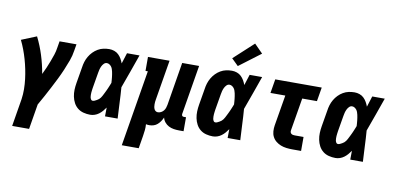

<svg xmlns="http://www.w3.org/2000/svg" viewBox="-86 -1061 3173 1542"><g transform="rotate(10 1500.0 -290.0)"><path d="M76 205 113 -19Q119 -60 118.5 -101.5Q118 -143 113 -183.5Q108 -224 100 -263Q92 -302 81 -340.5Q70 -379 56 -416Q42 -453 25 -488L148 -538Q182 -470 205 -397Q228 -324 241 -248Q255 -276 267 -304Q279 -332 290 -361Q301 -390 310.5 -418.5Q320 -447 324 -477L333 -530H471L462 -477Q456 -435 441 -394Q426 -353 409 -313Q392 -273 372.5 -233.5Q353 -194 332.5 -155Q312 -116 291 -77Q270 -38 248 0L214 205Z M677 8Q649 8 622 1Q595 -6 574.5 -22.5Q554 -39 541.5 -62.5Q529 -86 523.5 -113Q518 -140 519 -168Q520 -196 525 -225L547 -355Q550 -378 557 -401Q564 -424 576.5 -445.5Q589 -467 606.5 -485Q624 -503 645.5 -515.5Q667 -528 690.5 -533Q714 -538 738 -538Q759 -538 779 -531Q799 -524 813.5 -510Q828 -496 838 -478.5Q848 -461 855 -442Q862 -464 869 -486Q876 -508 883 -530H985Q960 -461 936 -391.5Q912 -322 886 -253Q891 -190 893.5 -126.5Q896 -63 900 0H797Q797 -18 797.5 -36Q798 -54 798 -72Q787 -56 774.5 -41.5Q762 -27 746.5 -15.5Q731 -4 713 2Q695 8 677 8ZM677 -106Q686 -106 694 -110Q702 -114 710.5 -118.5Q719 -123 726 -129Q733 -135 738.5 -142.5Q744 -150 748.5 -158.5Q753 -167 757 -175Q761 -183 765 -191Q769 -199 773 -207.5Q777 -216 780.5 -224Q784 -232 787.5 -240.5Q791 -249 794.5 -257.5Q798 -266 801 -274Q800 -286 799.5 -297Q799 -308 797.5 -319Q796 -330 794.5 -341.5Q793 -353 790.5 -363.5Q788 -374 784.5 -384.5Q781 -395 774.5 -403.5Q768 -412 758.5 -418Q749 -424 738 -424Q724 -424 713.5 -413Q703 -402 697 -389Q691 -376 687.5 -362.5Q684 -349 682 -336L660 -206Q659 -197 657.5 -187.5Q656 -178 655.5 -168.5Q655 -159 655 -149.5Q655 -140 656.5 -131.5Q658 -123 663 -114.5Q668 -106 677 -106Z M970 205 1073 -416H1054V-530H1230L1176 -206Q1174 -196 1173 -185.5Q1172 -175 1172 -164.5Q1172 -154 1173.5 -144.5Q1175 -135 1179 -126Q1183 -117 1191 -111.5Q1199 -106 1209 -106Q1222 -106 1234.5 -112.5Q1247 -119 1255.5 -129.5Q1264 -140 1268.5 -153Q1273 -166 1275 -178L1333 -530H1471L1404 -126Q1404 -122 1404.5 -118Q1405 -114 1407.5 -111Q1410 -108 1413.5 -107Q1417 -106 1421 -106H1439V8H1403Q1380 8 1358 4.5Q1336 1 1317 -9Q1298 -19 1284.5 -35.5Q1271 -52 1266 -73Q1259 -57 1249 -42Q1239 -27 1225.5 -15Q1212 -3 1195 2.5Q1178 8 1161 8Q1154 8 1146.5 7.5Q1139 7 1132 5Q1134 29 1131.5 53.5Q1129 78 1125 102L1108 205Z M1677 8Q1649 8 1622 1Q1595 -6 1574.5 -22.5Q1554 -39 1541.5 -62.5Q1529 -86 1523.5 -113Q1518 -140 1519 -168Q1520 -196 1525 -225L1547 -355Q1550 -378 1557 -401Q1564 -424 1576.5 -445.5Q1589 -467 1606.5 -485Q1624 -503 1645.5 -515.5Q1667 -528 1690.5 -533Q1714 -538 1738 -538Q1759 -538 1779 -531Q1799 -524 1813.5 -510Q1828 -496 1838 -478.5Q1848 -461 1855 -442Q1862 -464 1869 -486Q1876 -508 1883 -530H1985Q1960 -461 1936 -391.5Q1912 -322 1886 -253Q1891 -190 1893.5 -126.5Q1896 -63 1900 0H1797Q1797 -18 1797.5 -36Q1798 -54 1798 -72Q1787 -56 1774.5 -41.5Q1762 -27 1746.5 -15.5Q1731 -4 1713 2Q1695 8 1677 8ZM1677 -106Q1686 -106 1694 -110Q1702 -114 1710.5 -118.5Q1719 -123 1726 -129Q1733 -135 1738.5 -142.5Q1744 -150 1748.5 -158.5Q1753 -167 1757 -175Q1761 -183 1765 -191Q1769 -199 1773 -207.5Q1777 -216 1780.5 -224Q1784 -232 1787.5 -240.5Q1791 -249 1794.5 -257.5Q1798 -266 1801 -274Q1800 -286 1799.5 -297Q1799 -308 1797.5 -319Q1796 -330 1794.5 -341.5Q1793 -353 1790.5 -363.5Q1788 -374 1784.5 -384.5Q1781 -395 1774.5 -403.5Q1768 -412 1758.5 -418Q1749 -424 1738 -424Q1724 -424 1713.5 -413Q1703 -402 1697 -389Q1691 -376 1687.5 -362.5Q1684 -349 1682 -336L1660 -206Q1659 -197 1657.5 -187.5Q1656 -178 1655.5 -168.5Q1655 -159 1655 -149.5Q1655 -140 1656.5 -131.5Q1658 -123 1663 -114.5Q1668 -106 1677 -106ZM1777 -583 1722 -637 1883 -785 1952 -715Z M2324 0Q2300 0 2275.5 -3Q2251 -6 2229.5 -14.5Q2208 -23 2190 -37.5Q2172 -52 2161.5 -72.5Q2151 -93 2149.5 -117.5Q2148 -142 2152 -166L2194 -416H2073L2092 -530H2471L2452 -416H2332L2287 -147Q2286 -140 2288 -133Q2290 -126 2296 -121.5Q2302 -117 2309 -115.5Q2316 -114 2324 -114H2396V0Z M2677 8Q2649 8 2622 1Q2595 -6 2574.5 -22.5Q2554 -39 2541.5 -62.5Q2529 -86 2523.5 -113Q2518 -140 2519 -168Q2520 -196 2525 -225L2547 -355Q2550 -378 2557 -401Q2564 -424 2576.5 -445.5Q2589 -467 2606.5 -485Q2624 -503 2645.5 -515.5Q2667 -528 2690.5 -533Q2714 -538 2738 -538Q2759 -538 2779 -531Q2799 -524 2813.5 -510Q2828 -496 2838 -478.5Q2848 -461 2855 -442Q2862 -464 2869 -486Q2876 -508 2883 -530H2985Q2960 -461 2936 -391.5Q2912 -322 2886 -253Q2891 -190 2893.5 -126.5Q2896 -63 2900 0H2797Q2797 -18 2797.5 -36Q2798 -54 2798 -72Q2787 -56 2774.5 -41.5Q2762 -27 2746.5 -15.5Q2731 -4 2713 2Q2695 8 2677 8ZM2677 -106Q2686 -106 2694 -110Q2702 -114 2710.5 -118.5Q2719 -123 2726 -129Q2733 -135 2738.5 -142.5Q2744 -150 2748.5 -158.5Q2753 -167 2757 -175Q2761 -183 2765 -191Q2769 -199 2773 -207.5Q2777 -216 2780.5 -224Q2784 -232 2787.5 -240.5Q2791 -249 2794.5 -257.5Q2798 -266 2801 -274Q2800 -286 2799.5 -297Q2799 -308 2797.5 -319Q2796 -330 2794.5 -341.5Q2793 -353 2790.5 -363.5Q2788 -374 2784.5 -384.5Q2781 -395 2774.5 -403.5Q2768 -412 2758.5 -418Q2749 -424 2738 -424Q2724 -424 2713.5 -413Q2703 -402 2697 -389Q2691 -376 2687.5 -362.5Q2684 -349 2682 -336L2660 -206Q2659 -197 2657.5 -187.5Q2656 -178 2655.5 -168.5Q2655 -159 2655 -149.5Q2655 -140 2656.5 -131.5Q2658 -123 2663 -114.5Q2668 -106 2677 -106Z"/></g></svg>

Font: Iosevka Curly Slab HvObl
Style: Regular
Weight: 900
Italic angle: -9°
Monospace: yes
Designer: Belleve Invis
Foundry: Belleve Invis
Version: Version 11.1.0; ttfautohint (v1.8.3)